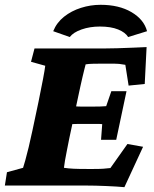

<svg xmlns="http://www.w3.org/2000/svg" viewBox="-33 -776 642 803"><path d="M487.3 6.8Q457 3.9 410.6 2Q364.3 0 327.1 0H-12.7L-3.9 -55.7L63.5 -74.2Q66.4 -83 72.8 -105.5Q79.1 -127.9 86.9 -160.2Q94.7 -192.4 102.5 -229.5L127.9 -349.6Q139.6 -407.2 147 -445.8Q154.3 -484.4 156.2 -501L96.7 -517.6L111.3 -573.2H397.5Q421.9 -573.2 456.5 -574.2Q491.2 -575.2 525.4 -576.7Q559.6 -578.1 580.1 -579.1L572.3 -424.8L504.9 -418L491.2 -504.9Q475.6 -507.8 465.3 -508.8Q455.1 -509.8 443.4 -509.8H392.6Q374 -509.8 355 -509.3Q335.9 -508.8 325.2 -506.8Q323.2 -500 319.8 -485.8Q316.4 -471.7 312 -453.6Q307.6 -435.5 303.7 -417Q299.8 -398.4 295.9 -380.9L256.8 -197.3Q252 -172.9 247.1 -148.4Q242.2 -124 238.8 -104.5Q235.4 -85 234.4 -74.2Q253.9 -71.3 274.9 -70.3Q295.9 -69.3 332 -69.3H357.4Q383.8 -69.3 398.4 -70.3Q413.1 -71.3 428.7 -73.2L500 -173.8L565.4 -162.1ZM389.6 -191.4 394.5 -256.8Q385.7 -257.8 370.1 -257.8Q354.5 -257.8 333 -257.8H296.9Q277.3 -257.8 262.2 -256.8Q247.1 -255.9 243.2 -254.9L259.8 -334Q263.7 -333 278.3 -331.5Q293 -330.1 312.5 -330.1H349.6Q370.1 -330.1 387.2 -330.6Q404.3 -331.1 411.1 -332L432.6 -394.5H496.1L453.1 -191.4ZM258.8 -621.1 189.5 -645.5Q204.1 -681.6 234.9 -706.1Q265.6 -730.5 305.7 -743.2Q345.7 -755.9 387.7 -755.9Q464.8 -755.9 517.1 -725.1Q569.3 -694.3 582 -645.5L502.9 -621.1Q491.2 -640.6 460.9 -652.8Q430.7 -665 384.8 -665Q342.8 -665 308.1 -652.8Q273.4 -640.6 258.8 -621.1Z"/></svg>

Font: Crimson Pro Black
Style: Italic
Weight: 900
Italic angle: -12°
Designer: Jacques Le Bailly
Foundry: Baron von Fonthausen
Version: Version 1.003